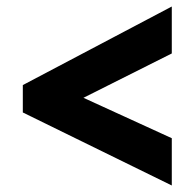

<svg xmlns="http://www.w3.org/2000/svg" viewBox="-20 -628 597 589"><path d="M50 -283V-367L507 -608V-464L236 -328L507 -204V-59Z"/></svg>

Font: Noto Sans Gurmukhi UI SemiCondensed Black
Style: Regular
Weight: 900
Width: 4
Designer: Jelle Bosma - Monotype Design Team
Foundry: Monotype Imaging Inc.
Version: Version 2.004; ttfautohint (v1.8.4.7-5d5b)